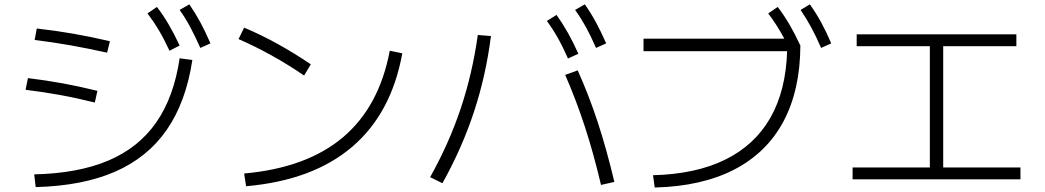

<svg xmlns="http://www.w3.org/2000/svg" viewBox="-20 -838 4728 869"><path d="M793 -574.2 850.6 -566.4Q821.8 -376.5 735.1 -251Q648.4 -125.5 501 -61Q353.5 3.4 141.6 8.8L134.8 -48.8Q333.5 -53.2 470.5 -111.3Q607.4 -169.4 687.3 -284.2Q767.1 -398.9 793 -574.2ZM95.7 -431.6 106.4 -484.4Q187.5 -474.6 261.5 -461.2Q335.4 -447.8 420.9 -426.8L409.2 -374Q324.2 -395 249.8 -408.4Q175.3 -421.9 95.7 -431.6ZM136.7 -657.2 146.5 -709Q232.9 -699.2 311.5 -685.5Q390.1 -671.9 477.5 -651.4L464.8 -599.6Q374.5 -619.6 296.6 -633.3Q218.8 -647 136.7 -657.2ZM647.5 -777.3 690.4 -806.6Q719.7 -768.1 743.9 -726.6Q768.1 -685.1 793 -631.8L747.1 -608.4Q722.7 -661.1 699.2 -700.7Q675.8 -740.2 647.5 -777.3ZM793 -793 836.9 -818.4Q864.7 -777.8 887.5 -735.6Q910.2 -693.4 932.6 -641.6L886.7 -621.1Q862.3 -675.8 840.6 -716.3Q818.8 -756.8 793 -793Z M1744.1 -608.4 1800.8 -596.7Q1751.5 -324.7 1573.5 -173.1Q1395.5 -21.5 1093.8 4.9L1085 -52.7Q1368.2 -78.1 1532.2 -216.6Q1696.3 -355 1744.1 -608.4ZM1059.6 -661.1 1085 -712.9Q1233.9 -650.4 1386.7 -546.9L1356.4 -496.1Q1212.9 -594.2 1059.6 -661.1Z M2538.1 -499 2594.7 -519.5Q2645 -407.7 2685.1 -285.9Q2725.1 -164.1 2760.7 -14.6L2700.2 -1Q2666.5 -144 2627 -265.1Q2587.4 -386.2 2538.1 -499ZM2142.6 -679.7 2202.1 -674.8Q2179.2 -495.6 2125.2 -331.8Q2071.3 -168 1982.4 -8.8L1926.8 -36.1Q2013.2 -190.9 2065.7 -348.4Q2118.2 -505.9 2142.6 -679.7ZM2455.1 -743.2 2499 -770.5Q2527.3 -730.5 2550.8 -688.7Q2574.2 -647 2597.7 -594.7L2550.8 -573.2Q2527.3 -626.5 2504.6 -666.7Q2481.9 -707 2455.1 -743.2ZM2583 -793 2627 -818.4Q2655.3 -777.8 2678 -735.8Q2700.7 -693.8 2723.6 -641.6L2677.7 -621.1Q2653.8 -675.8 2631.6 -716.1Q2609.4 -756.3 2583 -793Z M3542.5 -606.4H2892.6V-663.1H3529.8Q3496.1 -726.1 3457 -777.3L3500 -806.6Q3529.3 -768.1 3553.5 -726.6Q3577.6 -685.1 3602.5 -631.8Q3601.6 -429.7 3525.6 -287.8Q3449.7 -146 3302.7 -70.3Q3155.8 5.4 2943.4 10.7L2935.5 -44.9Q3128.9 -49.8 3262.5 -115.5Q3396 -181.2 3466.6 -304.7Q3537.1 -428.2 3542.5 -606.4ZM3603.5 -793 3645.5 -818.4Q3674.8 -776.9 3697.8 -734.6Q3720.7 -692.4 3742.2 -641.6L3696.3 -621.1Q3673.8 -673.3 3651.6 -714.1Q3629.4 -754.9 3603.5 -793Z M3838.9 -80.1H4188.5V-628.9H3857.4V-682.6H4580.1V-628.9H4249V-80.1H4598.6V-26.4H3838.9Z"/></svg>

Font: Pretendard JP Light
Style: Regular
Weight: 300
Designer: Base glyphs from Inter by Rasmus Andersson; Hangeul glyphs from Noto Sans CJK(Source Han Sans) by Jang Soo-young and Kan
Foundry: Kil Hyung-jin
Version: Version 1.309